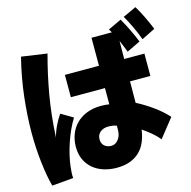

<svg xmlns="http://www.w3.org/2000/svg" viewBox="-132 -1003 1204 1213"><g transform="rotate(-15 470.0 -396.5)"><path d="M860 -873Q870 -857 881 -836.5Q892 -816 902.5 -794.5Q913 -773 922.5 -751Q932 -729 940 -710L851 -666Q837 -706 815 -752.5Q793 -799 773 -833ZM706 -429 705 -289Q758 -262 810 -224.5Q862 -187 900 -145L804 -24Q783 -50 754 -74Q725 -98 698 -116Q692 -73 677 -37.5Q662 -2 636 23.5Q610 49 572.5 63Q535 77 485 77Q440 77 400.5 64.5Q361 52 331.5 27.5Q302 3 285 -33.5Q268 -70 268 -117Q268 -160 282.5 -198.5Q297 -237 325 -265.5Q353 -294 394 -310.5Q435 -327 488 -327Q499 -327 515 -326Q531 -325 542 -323V-429H319V-575H542V-758H675Q672 -764 668.5 -769.5Q665 -775 662 -780L749 -821Q759 -804 770 -783.5Q781 -763 791.5 -741.5Q802 -720 811.5 -698Q821 -676 829 -657L740 -614Q733 -632 725 -652.5Q717 -673 708 -693L707 -575H839V-429ZM248 -734Q214 -609 191.5 -480Q169 -351 162 -206Q171 -243 189 -280.5Q207 -318 227 -346L305 -300Q285 -268 268.5 -231.5Q252 -195 239 -156.5Q226 -118 217 -80Q208 -42 204 -8Q202 12 200.5 30Q199 48 201 68L61 80Q43 14 32 -80Q21 -174 21 -275Q21 -382 35 -507Q49 -632 81 -758ZM553 -180Q541 -185 526.5 -187Q512 -189 501 -189Q466 -189 445.5 -171.5Q425 -154 425 -125Q425 -97 442.5 -81.5Q460 -66 488 -66Q514 -66 533.5 -90.5Q553 -115 553 -154Z"/></g></svg>

Font: OA Gothic ExtraBold
Style: Regular
Weight: 800
Designer: Choi Chi-young, Lee Jaesang, Lee Juhyun, Han Dohee
Foundry: DDUNGSANG CORP.
Version: Version 1.000;Build 20210203